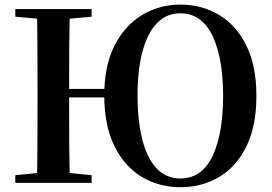

<svg xmlns="http://www.w3.org/2000/svg" viewBox="-20 -779 1160 818"><path d="M137.2 0Q139.2 -85.2 139.5 -171.8Q139.9 -258.5 139.9 -346.1V-393.6Q139.9 -481.3 139.5 -567.7Q139.2 -654.1 137.2 -740.5H277.9Q275.4 -655.6 274.9 -568.3Q274.4 -481 274.4 -392.8V-373.4Q274.4 -266.8 274.9 -176.7Q275.4 -86.6 277.9 0ZM45.1 0V-32.6L193.8 -47.3H221.3L370.3 -32.6V0ZM45.1 -707.9V-740.5H370.3V-707.9L221.3 -694.2H193.8ZM211.1 -364.1V-400H490V-364.1ZM748.6 18.6Q657.6 18.6 583.8 -25.6Q510 -69.9 467.1 -157.4Q424.2 -244.8 424.2 -373.1Q424.2 -497.8 467.4 -583.7Q510.7 -669.6 584.5 -714.5Q658.4 -759.4 748.6 -759.4Q839.2 -759.4 912.5 -715.9Q985.9 -672.4 1029.1 -586Q1072.4 -499.7 1072.4 -370.5Q1072.4 -241.5 1029.5 -154.9Q986.6 -68.2 913.4 -24.8Q840.2 18.6 748.6 18.6ZM748.6 -18.7Q796.3 -18.7 830.7 -44.3Q865.1 -69.8 887 -117.1Q908.9 -164.4 919.8 -228.9Q930.6 -293.5 930.6 -370.5Q930.6 -447.5 919.8 -511.7Q908.9 -575.9 887 -623.2Q865.1 -670.4 830.7 -696.3Q796.3 -722.2 748.6 -722.2Q701.2 -722.2 666.9 -696.3Q632.5 -670.4 610.1 -623.4Q587.6 -576.4 576.8 -512.7Q565.9 -448.9 565.9 -373.1Q565.9 -269.1 585.2 -188.9Q604.5 -108.6 645.2 -63.7Q685.9 -18.7 748.6 -18.7Z"/></svg>

Font: Source Han Serif JP VF
Style: Regular
Weight: 250
Designer: Ryoko NISHIZUKA 西塚涼子 (kana & ideographs); Frank Grießhammer (Latin, Greek & Cyrillic); Wenlong ZHANG 张文龙 (bopomofo); San
Foundry: Adobe
Version: Version 2.001;hotconv 1.1.0;makeotfexe 2.6.0